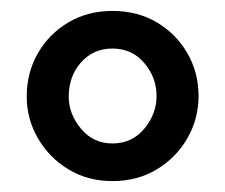

<svg xmlns="http://www.w3.org/2000/svg" viewBox="-20 -729 413 352"><path d="M186 -397Q141 -397 105.5 -418.5Q70 -440 49.5 -475.5Q29 -511 29 -552Q29 -596 49.5 -631.5Q70 -667 105.5 -688Q141 -709 186 -709Q232 -709 267.5 -688Q303 -667 323.5 -631.5Q344 -596 344 -553Q344 -511 323.5 -475.5Q303 -440 267.5 -418.5Q232 -397 186 -397ZM186 -466Q222 -466 244.5 -493Q267 -520 267 -553Q267 -587 244.5 -613.5Q222 -640 186 -640Q151 -640 128.5 -614.5Q106 -589 106 -552Q106 -520 128.5 -493Q151 -466 186 -466Z"/></svg>

Font: Quicksand SemiBold
Style: Regular
Weight: 600
Designer: Andrew Paglinawan
Foundry: Andrew Paglinawan
Version: Version 3.004